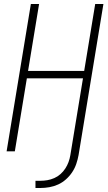

<svg xmlns="http://www.w3.org/2000/svg" viewBox="-20 -755 540 958"><path d="M157 183V147H182Q199 147 216.5 144Q234 141 251 133.5Q268 126 282 113.5Q296 101 306 85.5Q316 70 322 53.5Q328 37 331 19L394 -364H114L54 0H13L134 -735H175L120 -401H400L455 -735H496L372 19Q368 41 360.5 63Q353 85 340 104.5Q327 124 309 140Q291 156 270 165.5Q249 175 226.5 179Q204 183 182 183Z"/></svg>

Font: Iosevka Curly Extralight
Style: Italic
Weight: 200
Italic angle: -9°
Monospace: yes
Designer: Belleve Invis
Foundry: Belleve Invis
Version: Version 22.1.2; ttfautohint (v1.8.4)